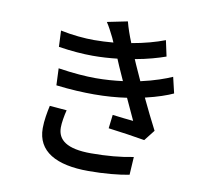

<svg xmlns="http://www.w3.org/2000/svg" viewBox="-89 -905 1178 1052"><g transform="rotate(10 500.0 -378.5)"><path d="M198 -271C190 -235 181 -187 181 -144C181 -15 288 44 468 44C556 44 638 36 694 25L700 -75C631 -61 551 -54 465 -54C330 -54 278 -96 278 -165C278 -191 285 -232 293 -263ZM836 -545C800 -529 740 -507 663 -490C647 -525 634 -554 625 -574L612 -604C680 -616 739 -633 781 -648L762 -736C713 -717 648 -699 578 -687C562 -726 548 -766 539 -801L426 -778C442 -754 454 -730 470 -698L481 -673C445 -670 409 -668 372 -668C324 -668 252 -674 187 -688L191 -598C262 -587 327 -582 381 -582C428 -582 474 -585 518 -590L535 -550C544 -529 556 -503 569 -474C522 -468 472 -464 418 -464C366 -464 294 -469 210 -482L214 -388C296 -378 367 -375 425 -375C491 -375 552 -380 607 -388L662 -269C633 -272 590 -276 546 -282L537 -206C602 -198 688 -185 740 -176L787 -236C761 -287 730 -348 703 -406C772 -422 825 -441 857 -456Z"/></g></svg>

Font: Noto Sans T Chinese Medium
Style: Regular
Weight: 500
Designer: Ryoko NISHIZUKA (kana & ideographs); Paul D. Hunt (Latin, Greek & Cyrillic); Wenlong ZHANG (bopomofo); Sandoll Communica
Foundry: Adobe Systems Incorporated
Version: Version 1.000;PS 1;hotconv 1.0.78;makeotf.lib2.5.61930